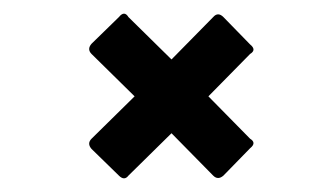

<svg xmlns="http://www.w3.org/2000/svg" viewBox="-20 -442 460 281"><path d="M154 -185 114 -224Q107 -232 114 -239L177 -301L114 -363Q107 -370 114 -378L154 -417Q162 -427 168 -417L231 -355L292 -417Q299 -425 307 -417L346 -377Q356 -369 346 -363L285 -301L346 -239Q356 -233 346 -225L307 -185Q299 -178 292 -185L231 -247L168 -185Q162 -177 154 -185Z"/></svg>

Font: Sofia Sans Extra Condensed SemiBold
Style: Italic
Weight: 600
Italic angle: -9°
Designer: Botio Nikoltchev, Ani Petrova
Foundry: lettersoup
Version: Version 4.101